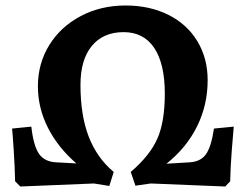

<svg xmlns="http://www.w3.org/2000/svg" viewBox="-20 -674 897 699"><path d="M473 2 456 -48Q526 -108 553 -169.5Q580 -231 580 -333Q580 -442 541.5 -499.5Q503 -557 430 -557Q356 -557 314.5 -507Q273 -457 273 -365Q273 -254 303 -176.5Q333 -99 394 -48L378 3L322 -6L54 5L35 -14Q34 -65 30 -126.5Q26 -188 24 -206L94 -213Q102 -143 122 -114Q142 -85 185 -83L258 -79Q191 -137 154.5 -209Q118 -281 118 -360Q118 -443 159.5 -510Q201 -577 274 -615.5Q347 -654 437 -654Q525 -654 593 -620Q661 -586 698.5 -524Q736 -462 736 -382Q736 -292 697.5 -214Q659 -136 586 -78L669 -83Q710 -85 729.5 -112Q749 -139 759 -206L831 -213Q829 -193 824 -129Q819 -65 818 -14L800 5L529 -6Z"/></svg>

Font: Sahitya
Style: Bold
Weight: 700
Designer: Juan Pablo del Peral
Foundry: Juan Pablo del Peral (http://www.huertatipografica.com)
Version: Version 1.001;PS 001.000;hotconv 1.0.70;makeotf.lib2.5.58329